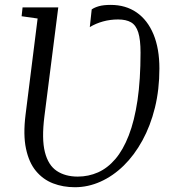

<svg xmlns="http://www.w3.org/2000/svg" viewBox="-20 -774 715 804"><path d="M293.5 10Q244 10 202 -6.2Q160 -22.5 130.5 -58Q101 -93.5 88.8 -151.8Q76.5 -210 87 -293.5L137.5 -696.5L70.5 -706L74.5 -743H224L166 -287Q154 -192.5 168 -137.2Q182 -82 217.8 -58.2Q253.5 -34.5 305.5 -34.5Q350.5 -34.5 390.5 -52.2Q430.5 -70 463 -108Q495.5 -146 519.2 -207Q543 -268 555.8 -354Q568.5 -440 568.5 -553.5Q568.5 -608 559 -638.2Q549.5 -668.5 528.8 -680.5Q508 -692.5 474.5 -692.5Q441.5 -692.5 411.5 -684.2Q381.5 -676 356 -660.5L364 -734.5Q375 -742.5 394 -748Q413 -753.5 443.5 -753.5Q506.5 -753.5 552.2 -721.8Q598 -690 622.8 -630.2Q647.5 -570.5 647.5 -487Q647.5 -399.5 628.8 -323.2Q610 -247 576.2 -185.5Q542.5 -124 498 -80.5Q453.5 -37 401.2 -13.5Q349 10 293.5 10Z"/></svg>

Font: Merriweather 36pt Light
Style: Italic
Weight: 300
Italic angle: -7.8°
Version: Version 2.101